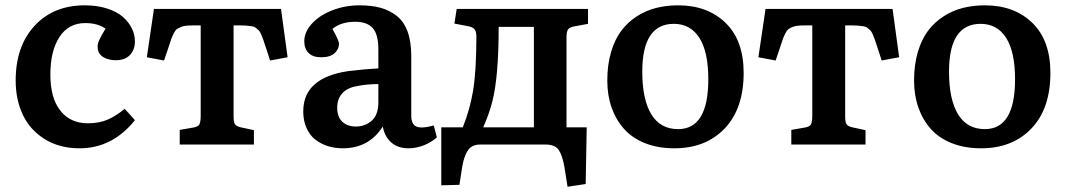

<svg xmlns="http://www.w3.org/2000/svg" viewBox="-20 -545 4019 724"><path d="M279.8 14.2Q204.6 14.2 149.2 -20Q93.8 -54.2 66.4 -111.6Q39.1 -168.9 39.1 -241.2Q39.1 -370.6 110.4 -447.8Q181.6 -524.9 299.8 -524.9Q346.7 -524.9 383.8 -512.9Q420.9 -501 443.4 -481.2Q465.8 -461.4 477.3 -437.7Q488.8 -414.1 488.8 -389.2Q488.8 -357.4 470 -337.6Q451.2 -317.9 416 -317.9Q388.7 -317.9 368.4 -330.3Q348.1 -342.8 348.1 -370.1Q348.1 -380.9 354.5 -394.8Q360.8 -408.7 377.9 -437Q348.1 -458 301.8 -458Q237.8 -458 203.9 -405Q169.9 -352.1 169.9 -264.2Q169.9 -174.8 207.8 -127.4Q245.6 -80.1 311 -80.1Q354.5 -80.1 386.2 -94Q418 -107.9 450.2 -134.8L488.8 -91.8Q403.8 14.2 279.8 14.2Z M657.7 0V-55.2L708.5 -64Q727.1 -66.9 731.9 -76.2Q736.8 -85.4 736.8 -109.9V-449.2H713.9Q695.3 -449.2 683.3 -448.2Q671.4 -447.3 661.4 -442.9Q651.4 -438.5 646.2 -434.6Q641.1 -430.7 635 -418.7Q628.9 -406.7 625.7 -397.7Q622.6 -388.7 615.7 -367.2L598.6 -316.9L533.7 -329.1L560.5 -511.2H1039.6L1064.5 -329.1L998.5 -316.9L981.4 -369.1Q975.6 -387.7 972.4 -396.2Q969.2 -404.8 964.6 -415.8Q960 -426.8 955.6 -430.7Q951.2 -434.6 945.1 -439.7Q939 -444.8 929.9 -446Q920.9 -447.3 910.4 -448.2Q899.9 -449.2 883.8 -449.2H860.8V-106.9Q860.8 -84.5 866 -76.7Q871.1 -68.8 887.7 -64.9L937.5 -54.2V0Z M1272.5 14.2Q1242.7 14.2 1216.8 6.1Q1190.9 -2 1169.7 -18.1Q1148.4 -34.2 1136 -61.8Q1123.5 -89.4 1123.5 -125Q1123.5 -252 1293.5 -276.9Q1357.9 -284.7 1406.7 -287.1V-359.9Q1406.7 -415 1385.5 -439Q1364.3 -462.9 1319.3 -462.9Q1266.1 -462.9 1233.4 -436Q1258.3 -392.6 1258.3 -379.9Q1258.3 -359.9 1241.7 -344.5Q1225.1 -329.1 1191.4 -329.1Q1159.2 -329.1 1143.3 -345.5Q1127.4 -361.8 1127.4 -389.2Q1127.4 -424.8 1156.5 -456.3Q1185.5 -487.8 1233.6 -506.3Q1281.7 -524.9 1335.4 -524.9Q1380.4 -524.9 1414.1 -515.9Q1447.8 -506.8 1475.1 -485.8Q1502.4 -464.8 1516.6 -426.8Q1530.8 -388.7 1530.8 -334V-108.9Q1530.8 -77.1 1549.6 -68.1Q1568.4 -59.1 1615.7 -71.8L1627.4 -26.9Q1606 -7.8 1577.4 3.2Q1548.8 14.2 1520.5 14.2Q1480.5 14.2 1455.6 -7.6Q1430.7 -29.3 1423.3 -67.9Q1371.6 14.2 1272.5 14.2ZM1321.8 -67.9Q1356.4 -67.9 1381.6 -89.8Q1406.7 -111.8 1406.7 -159.2V-228Q1363.8 -228 1325.7 -220.2Q1288.6 -213.9 1270 -192.4Q1251.5 -170.9 1251.5 -139.2Q1251.5 -104 1270.8 -85.9Q1290 -67.9 1321.8 -67.9Z M2120.1 159.2 2108.4 85Q2100.6 40.5 2086.7 20.3Q2072.8 0 2037.1 0H1791Q1759.3 0 1744.6 21.5Q1730 43 1723.1 83L1712.4 151.9L1644 153.8V-64.9H1725.1Q1752 -131.8 1763.9 -202.9Q1775.9 -273.9 1776.4 -403.8Q1776.4 -425.3 1770.3 -433.6Q1764.2 -441.9 1747.1 -445.8L1693.4 -456.1L1702.1 -511.2H2197.3V-455.1L2147.5 -445.8Q2128.4 -442.9 2122.3 -434.3Q2116.2 -425.8 2116.2 -404.8V-64.9H2192.4L2188.5 148.9ZM1802.2 -64.9H1993.2V-443.8H1860.4Q1860.4 -254.4 1836.4 -162.1Q1825.2 -117.2 1802.2 -64.9Z M2522.9 14.2Q2460.9 14.2 2412.4 -5.1Q2363.8 -24.4 2333 -59.1Q2302.2 -93.8 2286.1 -139.9Q2270 -186 2270 -241.2Q2270 -300.8 2284.2 -348.6Q2298.3 -396.5 2322.8 -429Q2347.2 -461.4 2381.3 -483.4Q2415.5 -505.4 2454.3 -515.1Q2493.2 -524.9 2537.1 -524.9Q2647.9 -524.9 2716.1 -458.7Q2784.2 -392.6 2784.2 -270Q2784.2 -135.7 2712.9 -60.8Q2641.6 14.2 2522.9 14.2ZM2537.1 -58.1Q2650.9 -58.1 2650.9 -246.1Q2650.9 -349.6 2617.2 -402.3Q2583.5 -455.1 2521 -455.1Q2401.9 -455.1 2401.9 -274.9Q2401.9 -170.4 2435.8 -114.3Q2469.7 -58.1 2537.1 -58.1Z M2963.9 0V-55.2L3014.6 -64Q3033.2 -66.9 3038.1 -76.2Q3043 -85.4 3043 -109.9V-449.2H3020Q3001.5 -449.2 2989.5 -448.2Q2977.5 -447.3 2967.5 -442.9Q2957.5 -438.5 2952.4 -434.6Q2947.3 -430.7 2941.2 -418.7Q2935.1 -406.7 2931.9 -397.7Q2928.7 -388.7 2921.9 -367.2L2904.8 -316.9L2839.8 -329.1L2866.7 -511.2H3345.7L3370.6 -329.1L3304.7 -316.9L3287.6 -369.1Q3281.7 -387.7 3278.6 -396.2Q3275.4 -404.8 3270.8 -415.8Q3266.1 -426.8 3261.7 -430.7Q3257.3 -434.6 3251.2 -439.7Q3245.1 -444.8 3236.1 -446Q3227.1 -447.3 3216.6 -448.2Q3206.1 -449.2 3189.9 -449.2H3167V-106.9Q3167 -84.5 3172.1 -76.7Q3177.2 -68.8 3193.8 -64.9L3243.7 -54.2V0Z M3679.7 14.2Q3617.7 14.2 3569.1 -5.1Q3520.5 -24.4 3489.7 -59.1Q3459 -93.8 3442.9 -139.9Q3426.8 -186 3426.8 -241.2Q3426.8 -300.8 3440.9 -348.6Q3455.1 -396.5 3479.5 -429Q3503.9 -461.4 3538.1 -483.4Q3572.3 -505.4 3611.1 -515.1Q3649.9 -524.9 3693.8 -524.9Q3804.7 -524.9 3872.8 -458.7Q3940.9 -392.6 3940.9 -270Q3940.9 -135.7 3869.6 -60.8Q3798.3 14.2 3679.7 14.2ZM3693.8 -58.1Q3807.6 -58.1 3807.6 -246.1Q3807.6 -349.6 3773.9 -402.3Q3740.2 -455.1 3677.7 -455.1Q3558.6 -455.1 3558.6 -274.9Q3558.6 -170.4 3592.5 -114.3Q3626.5 -58.1 3693.8 -58.1Z"/></svg>

Font: Literata Book SemiBold
Style: Regular
Weight: 600
Designer: Latin by Veronika Burian and Jose Scaglione. Greek by Irene Vlachou. Cyrillic by Vera Evstafieva
Foundry: TypeTogether
Version: Version 2.003;PS 002.003;hotconv 1.0.88;makeotf.lib2.5.64775